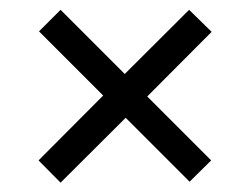

<svg xmlns="http://www.w3.org/2000/svg" viewBox="-20 -536 521 401"><path d="M106.5 -154.5 60.5 -201 195.5 -336.5 61.5 -470.5 106.5 -515.5 240.5 -381.5 375 -515.5 422 -469.5 287.5 -334.5 421 -201 376 -156.5 242.5 -290Z"/></svg>

Font: Libre Caslon Text SemiBold
Style: Regular
Weight: 600
Designer: Pablo Impallari, Rodrigo Fuenzalida, Katja Schimmel
Foundry: Pablo Impallari, Rodrigo Fuenzalida
Version: Version 2.000